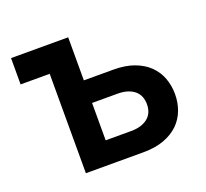

<svg xmlns="http://www.w3.org/2000/svg" viewBox="-99 -657 830 775"><g transform="rotate(-20 316.0 -270.0)"><path d="M145 -427H20V-540H265.5V-355H392Q443.5 -355 481.2 -341Q519 -327 543.8 -302.8Q568.5 -278.5 580.5 -246.2Q592.5 -214 592.5 -177.5Q592.5 -141 580.5 -108.8Q568.5 -76.5 543.8 -52.2Q519 -28 481.2 -14Q443.5 0 392 0H145ZM374 -97.5Q400 -97.5 418.5 -103.8Q437 -110 449 -120.8Q461 -131.5 466.5 -146Q472 -160.5 472 -177.5Q472 -194.5 466.5 -209.2Q461 -224 449 -234.8Q437 -245.5 418.5 -251.8Q400 -258 374 -258H265.5V-97.5Z"/></g></svg>

Font: Vela Sans Bd
Style: Bold
Weight: 700
Designer: Principal design: Mikhail Sharanda - project Manrope.
Design modification: Ravid Balaliev
Foundry: Mikhail Sharanda
Version: Version 1.001